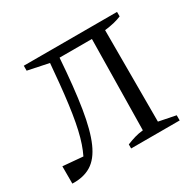

<svg xmlns="http://www.w3.org/2000/svg" viewBox="-114 -609 755 740"><g transform="rotate(-30 263.5 -239.5)"><path d="M9 4V-73L113 -64L79 -33Q100 -62 116 -108.5Q132 -155 143.5 -228Q155 -301 164 -409L170 -474L194 -436L74 -461V-483H489V-463Q475 -457 457 -452.5Q439 -448 414 -445V-38L489 -23V0H273V-18Q293 -26 310 -31Q327 -36 347 -38L353 -441H209Q200 -312 186 -225Q172 -138 149.5 -87Q127 -36 92.5 -15Q58 6 9 4Z"/></g></svg>

Font: Piazzolla 24pt Light
Style: Regular
Weight: 300
Designer: Juan Pablo del Peral
Foundry: Huerta Tipografica
Version: Version 2.005